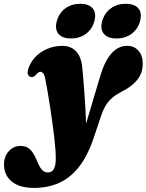

<svg xmlns="http://www.w3.org/2000/svg" viewBox="-134 -720 752 986"><path d="M380 -327Q403 -405.5 437.8 -445Q472.5 -484.5 519 -484.5Q555.5 -484.5 577.2 -459.5Q599 -434.5 599 -393.5Q599 -343.5 570.8 -309.8Q542.5 -276 497.5 -253Q477 -242.5 460.2 -231.2Q443.5 -220 430 -206Q416.5 -192 405.8 -173Q395 -154 386 -128L349 -17.5Q317.5 78 272.5 135.8Q227.5 193.5 169.5 219.2Q111.5 245 41.5 245Q-34.5 245 -74 212Q-113.5 179 -113.5 123.5Q-113.5 85 -89.5 57.2Q-65.5 29.5 -28.5 29.5Q-1 29.5 15.2 43Q31.5 56.5 42 76.8Q52.5 97 61 117.5Q69.5 138 81.2 151.8Q93 165.5 111.5 165.5Q120.5 165.5 128.2 162Q136 158.5 141.2 150.2Q146.5 142 149.5 128Q152.5 114 152.5 93Q152.5 72 150.2 42.5Q148 13 143.8 -22Q139.5 -57 134.2 -95.2Q129 -133.5 123 -172Q117 -210.5 111 -246.5Q105 -282.5 99 -313Q95.5 -333 88.8 -342.2Q82 -351.5 74 -351.5Q69 -351.5 63.2 -348Q57.5 -344.5 49 -334Q43 -327.5 36.5 -325.2Q30 -323 23.5 -324.5Q16 -326 10.5 -335.8Q5 -345.5 11 -365.5Q21 -398.5 45.8 -425.5Q70.5 -452.5 107.2 -468.5Q144 -484.5 187 -484.5Q228.5 -484.5 255.2 -458Q282 -431.5 288 -377.5Q291 -352 293.8 -316.8Q296.5 -281.5 299.5 -241.2Q302.5 -201 304.8 -159.5Q307 -118 308.2 -79.2Q309.5 -40.5 310 -8.5L286 -11ZM230.5 -522.5Q186 -522.5 166.2 -546.2Q146.5 -570 157.5 -611Q169 -653 201.2 -676.8Q233.5 -700.5 278 -700.5Q322.5 -700.5 342.2 -676.8Q362 -653 350.5 -611Q339.5 -570.5 307.5 -546.5Q275.5 -522.5 230.5 -522.5ZM464 -522.5Q419.5 -522.5 399.5 -546.2Q379.5 -570 390.5 -611Q402 -652.5 434.5 -676.5Q467 -700.5 511 -700.5Q557 -700.5 576.8 -676.8Q596.5 -653 585 -611Q574 -570.5 541.8 -546.5Q509.5 -522.5 464 -522.5Z"/></svg>

Font: Fraunces Black
Style: Italic
Weight: 900
Italic angle: -16°
Version: Version 1.000;[b76b70a41]